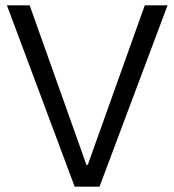

<svg xmlns="http://www.w3.org/2000/svg" viewBox="-20 -696 650 716"><path d="M307.3 -81.1H302.4L90.6 -676.2H5.8L258.4 0H351.2L604.9 -676.2H519.9Z"/></svg>

Font: Estedad-FD VF
Style: Regular
Weight: 100
Designer: Amin Abedi
Version: Version 7.3